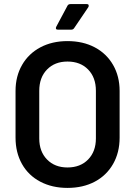

<svg xmlns="http://www.w3.org/2000/svg" viewBox="-20 -909 661 939"><path d="M310 10Q235 10 177 -20.5Q119 -51 87.5 -107Q56 -163 56 -236V-464Q56 -536 88 -591.5Q120 -647 177.5 -677.5Q235 -708 310 -708Q386 -708 443.5 -677.5Q501 -647 533 -591.5Q565 -536 565 -464V-236Q565 -163 533 -107Q501 -51 443.5 -20.5Q386 10 310 10ZM310 -90Q373 -90 411 -129Q449 -168 449 -232V-465Q449 -530 411 -569Q373 -608 310 -608Q248 -608 210 -569Q172 -530 172 -465V-232Q172 -168 210 -129Q248 -90 310 -90ZM263 -764Q256 -764 254.5 -767Q253 -770 253 -772Q253 -774 255 -778L310 -881Q314 -889 325 -889H404Q411 -889 412.5 -886Q414 -883 414 -881Q414 -878 412 -874L343 -772Q338 -764 329 -764Z"/></svg>

Font: LinhAnh SemBd
Style: Regular
Weight: 600
Monospace: yes
Designer: Jeremy Tribby
Foundry: Tribby Type
Version: Version 1.408